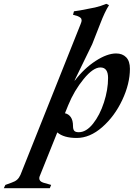

<svg xmlns="http://www.w3.org/2000/svg" viewBox="-193 -732 698 1002"><path d="M485 -373Q485 -295 445 -210Q405 -125 340.5 -68.5Q276 -12 207 -12Q140 -12 106 -41L14 188Q12 192 12 199Q12 214 32 221L74 233L67 250H-173L-165 233L-132 221Q-114 215 -103.5 205.5Q-93 196 -86 180L228 -607Q233 -619 233 -625Q233 -634 227.5 -639Q222 -644 212 -648L188 -655L193 -673Q218 -677 226 -678Q276 -687 303 -693Q330 -699 362 -712L376 -705Q354 -671 330 -608L288 -501L196 -312H198Q246 -375 306 -414Q366 -453 413 -453Q446 -453 465.5 -433Q485 -413 485 -373ZM371 -325Q371 -380 331 -380Q293 -380 243.5 -319.5Q194 -259 163 -183L146 -141Q165 -137 176.5 -120.5Q188 -104 188 -74Q188 -57 194.5 -49.5Q201 -42 218 -42Q257 -42 292.5 -86.5Q328 -131 349.5 -197.5Q371 -264 371 -325Z"/></svg>

Font: Ibarra Real Nova
Style: Bold Italic
Weight: 700
Italic angle: -22°
Designer: Jose Maria Ribagorda & Octavio Pardo
Foundry: Octavio Pardo
Version: Version 1.014